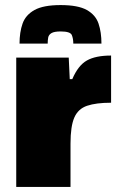

<svg xmlns="http://www.w3.org/2000/svg" viewBox="-20 -737 478 757"><path d="M44 0V-510H251L255 -425H265Q288 -479 322.5 -498.5Q357 -518 418 -518V-332Q359 -332 323.5 -320Q288 -308 273 -273.5Q258 -239 258 -171V0ZM219 -717Q288 -717 322.5 -697.5Q357 -678 368.5 -644Q380 -610 380 -565H269Q269 -585 263 -599Q257 -613 219 -613Q194 -613 183 -606.5Q172 -600 170 -589Q168 -578 168 -565H57Q57 -610 69 -644Q81 -678 116 -697.5Q151 -717 219 -717Z"/></svg>

Font: Saira Black
Style: Regular
Weight: 900
Designer: Hector Gatti with collaboration of the Omnibus-Type team
Foundry: Omnibus-Type
Version: Version 1.100; ttfautohint (v1.8.3)